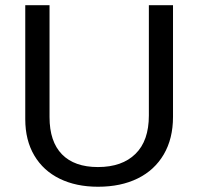

<svg xmlns="http://www.w3.org/2000/svg" viewBox="-20 -708 762 738"><path d="M356.9 9.8C415.5 9.8 466.4 -0.9 509.5 -22.2C552.7 -43.5 586 -74.4 609.6 -114.7C633.2 -155.1 645 -203.1 645 -258.8V-688H552.2V-264.2C552.2 -199.4 535.1 -150.1 500.7 -116.5C466.4 -82.8 418.3 -65.9 356.4 -65.9C296.2 -65.9 250.2 -82.2 218.3 -114.7C186.4 -147.3 170.4 -195 170.4 -257.8V-688H77.1V-250C77.1 -196 88.7 -149.4 111.8 -110.4C134.9 -71.3 167.5 -41.5 209.5 -21C251.5 -0.5 300.6 9.8 356.9 9.8Z"/></svg>

Font: Arimo
Style: Regular
Weight: 400
Designer: Steve Matteson
Foundry: Monotype Imaging Inc.
Version: Version 1.32